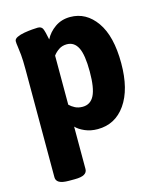

<svg xmlns="http://www.w3.org/2000/svg" viewBox="-111 -611 746 896"><g transform="rotate(-15 262.0 -162.5)"><path d="M110 206Q78 206 63.5 197.5Q49 189 49 173V-349Q49 -393 46.5 -419.5Q44 -446 41.5 -461Q39 -476 39 -487Q39 -498 53.5 -505Q68 -512 88.5 -515.5Q109 -519 127.5 -520.5Q146 -522 154 -522Q172 -522 178 -509Q184 -496 192 -455Q208 -487 239.5 -509Q271 -531 313 -531Q390 -531 439 -461.5Q488 -392 488 -261Q488 -135 438 -63.5Q388 8 303 8Q269 8 241.5 -4Q214 -16 199 -32V173Q199 189 184.5 197.5Q170 206 138 206ZM262 -111Q300 -111 318 -146.5Q336 -182 336 -261Q336 -342 318.5 -377Q301 -412 265 -412Q243 -412 226.5 -401Q210 -390 199 -375V-138Q210 -127 225.5 -119Q241 -111 262 -111Z"/></g></svg>

Font: Asap Semi Condensed
Style: Bold
Weight: 700
Width: 4
Designer: Pablo Cosgaya
Foundry: Omnibus-Type
Version: Version 3.001; ttfautohint (v1.8.4.7-5d5b)